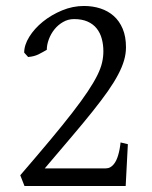

<svg xmlns="http://www.w3.org/2000/svg" viewBox="-20 -623 509 643"><path d="M400.9 0H62L47.9 -36.1Q106 -103.5 149.2 -155.3Q192.4 -207 223.1 -246.8Q253.9 -286.6 273.9 -316.7Q293.9 -346.7 305.7 -370.4Q317.4 -394 321.8 -413.3Q326.2 -432.6 326.2 -451.2Q326.2 -473.6 320.8 -493.4Q315.4 -513.2 303.7 -527.8Q292 -542.5 273.2 -550.8Q254.4 -559.1 228 -559.1Q208 -559.1 191.2 -549.3Q174.3 -539.6 162.4 -524.7Q150.4 -509.8 143.6 -491.5Q136.7 -473.1 136.7 -456.1Q128.4 -451.7 121.8 -447.8Q115.2 -443.8 108.4 -440.7Q101.6 -437.5 93.5 -435.3Q85.4 -433.1 74.2 -432.1L61 -446.8Q61 -472.2 78.1 -499.8Q95.2 -527.3 123.5 -550.3Q151.9 -573.2 187.7 -588.1Q223.6 -603 261.2 -603Q290.5 -603 316.2 -594.7Q341.8 -586.4 360.8 -569.6Q379.9 -552.7 390.9 -526.6Q401.9 -500.5 401.9 -464.8Q401.9 -442.9 395.5 -420.9Q389.2 -398.9 375.7 -373.3Q362.3 -347.7 341.1 -317.4Q319.8 -287.1 289.6 -249.3Q259.3 -211.4 219.5 -164.6Q179.7 -117.7 129.9 -59.1H334Q342.3 -59.1 348.9 -62.7Q355.5 -66.4 360.6 -72.5Q365.7 -78.6 369.4 -86.4Q373 -94.2 375.5 -102.5Q381.3 -121.6 383.8 -146L408.2 -140.1Z"/></svg>

Font: Gentium Plus Am
Style: Regular
Weight: 400
Designer: J. Victor Gaultney, Annie Olsen, Iska Routamaa, Becca Hirsbrunner
Foundry: SIL International
Version: Version 5.000